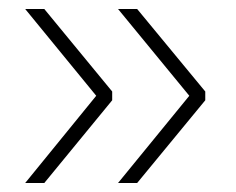

<svg xmlns="http://www.w3.org/2000/svg" viewBox="-20 -456 524 427"><path d="M36 -436 194 -243 36 -49H78.5L229.5 -233V-252.5L78.5 -436ZM242.5 -436 401 -243 242.5 -49H285L436.5 -233V-252.5L285 -436Z"/></svg>

Font: Anek Malayalam Medium ExtraLight
Style: Regular
Weight: 250
Version: Version 1.003